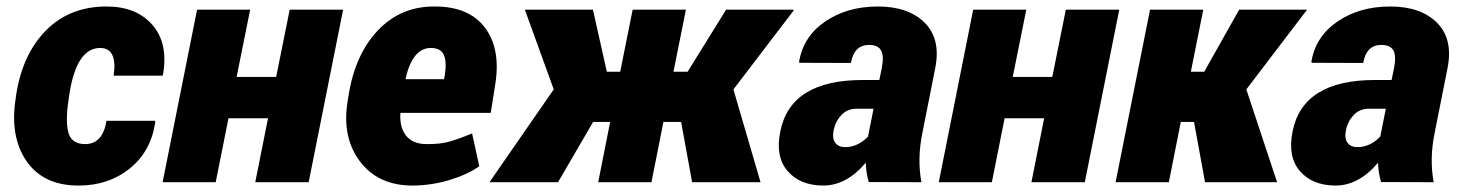

<svg xmlns="http://www.w3.org/2000/svg" viewBox="-20 -558 4466 588"><path d="M240.7 -116.7Q294.4 -116.7 306.2 -188H454.6L455.6 -185.1Q442.9 -94.7 377.7 -42.2Q312.5 10.3 220.7 10.3Q112.3 10.3 60.8 -65.2Q9.3 -140.6 28.3 -258.3L29.8 -269.5Q49.3 -392.6 121.3 -465.3Q193.4 -538.1 306.6 -538.1Q397.9 -538.1 447 -481.4Q496.1 -424.8 479 -328.6L477.5 -326.2H328.1Q340.3 -411.1 286.6 -411.1Q214.4 -411.1 192.4 -269.5L190.9 -258.3Q179.7 -189 189.2 -152.8Q198.7 -116.7 240.7 -116.7Z M925.3 0H761.7L800.8 -195.8H679.7L640.6 0H478L583.5 -528.3H746.1L704.6 -322.3H825.7L867.2 -528.3H1030.8Z M1299.3 -411.1Q1243.7 -411.1 1222.2 -317.9L1223.6 -315.4H1339.8L1342.3 -328.1Q1348.6 -370.1 1338.9 -390.6Q1329.1 -411.1 1299.3 -411.1ZM1243.7 10.3Q1138.2 10.3 1082.5 -63.5Q1026.9 -137.2 1044.4 -246.6L1047.4 -265.1Q1066.9 -390.6 1137.2 -464.8Q1207.5 -539.1 1312 -538.1Q1416.5 -538.1 1465.3 -473.1Q1514.2 -408.2 1496.6 -298.8L1482.9 -212.4H1207L1206.1 -210Q1203.6 -168 1223.6 -142.6Q1243.7 -117.2 1285.2 -116.7Q1326.7 -116.2 1355 -124Q1383.3 -131.8 1425.8 -149.4L1447.8 -48.8Q1411.6 -23.4 1356.9 -6.8Q1302.2 9.8 1243.7 10.3Z M2065.9 -184.6H2011.7L1975.1 0H1812L1848.6 -184.6H1796.4L1689 0H1479L1675.8 -284.2L1587.4 -528.3H1795.9L1838.4 -338.4H1879.4L1917.5 -528.3H2080.6L2042.5 -338.4H2085.9L2203.6 -528.3H2409.2L2410.6 -525.9L2226.1 -284.2L2309.1 0H2099.6Z M2567.9 -107.4Q2606.9 -107.4 2638.2 -139.6L2655.3 -225.1H2606Q2575.7 -225.6 2557.1 -206.1Q2538.6 -186.5 2533.2 -160.2Q2527.8 -133.8 2538.1 -120.6Q2548.3 -107.4 2567.9 -107.4ZM2622.1 -313H2672.9L2680.7 -350.6Q2687.5 -387.2 2678.2 -403.8Q2668.9 -420.4 2641.1 -420.4Q2595.7 -420.4 2585.9 -365.2L2428.2 -365.7L2427.2 -368.7Q2439.9 -446.3 2507.3 -492.2Q2574.7 -538.1 2668.5 -538.1Q2762.2 -538.1 2812 -488.3Q2861.8 -438.5 2844.2 -349.6L2804.7 -150.4Q2788.6 -71.3 2801.8 0L2640.6 -0.5Q2632.3 -28.8 2631.3 -59.6Q2572.3 10.3 2501 10.3Q2429.7 9.8 2392.1 -34.2Q2354 -78.1 2369.6 -155.3Q2400.9 -313 2622.1 -313Z M3302.2 0H3138.7L3177.7 -195.8H3056.6L3017.6 0H2855L2960.4 -528.3H3123L3081.5 -322.3H3202.6L3244.1 -528.3H3407.7Z M3636.7 -184.6H3596.2L3559.6 0H3396.5L3502 -528.3H3665L3627 -338.4H3668L3774.9 -528.3H3982.9L3796.9 -284.2L3891.1 0H3670.4Z M4136.7 -107.4Q4175.8 -107.4 4207 -139.6L4224.1 -225.1H4174.8Q4144.5 -225.6 4126 -206.1Q4107.4 -186.5 4102.1 -160.2Q4096.7 -133.8 4106.9 -120.6Q4117.2 -107.4 4136.7 -107.4ZM4190.9 -313H4241.7L4249.5 -350.6Q4256.3 -387.2 4247.1 -403.8Q4237.8 -420.4 4210 -420.4Q4164.6 -420.4 4154.8 -365.2L3997.1 -365.7L3996.1 -368.7Q4008.8 -446.3 4076.2 -492.2Q4143.6 -538.1 4237.3 -538.1Q4331.1 -538.1 4380.9 -488.3Q4430.7 -438.5 4413.1 -349.6L4373.5 -150.4Q4357.4 -71.3 4370.6 0L4209.5 -0.5Q4201.2 -28.8 4200.2 -59.6Q4141.1 10.3 4069.8 10.3Q3998.5 9.8 3960.9 -34.2Q3922.9 -78.1 3938.5 -155.3Q3969.7 -313 4190.9 -313Z"/></svg>

Font: Roboto-BlackItalic
Style: Italic
Weight: 900
Italic angle: -12°
Designer: Google
Version: Version 1.100141; 2013